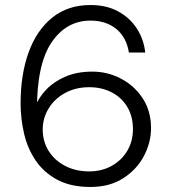

<svg xmlns="http://www.w3.org/2000/svg" viewBox="-20 -732 690 764"><path d="M340 12Q262 12 208.5 -16.5Q155 -45 122.5 -92.5Q90 -140 76 -199.5Q62 -259 62 -321Q62 -436 94 -524Q126 -612 188 -662Q250 -712 340 -712Q404 -712 450.5 -686.5Q497 -661 524.5 -618.5Q552 -576 558 -523H493Q483 -584 442.5 -617Q402 -650 340 -650Q244 -650 185 -563Q126 -476 127 -290L120 -308Q134 -344 164 -375.5Q194 -407 240 -427Q286 -447 348 -447Q408 -447 461.5 -419Q515 -391 548 -340.5Q581 -290 581 -222Q581 -165 552.5 -111Q524 -57 470 -22.5Q416 12 340 12ZM335 -50Q385 -50 424.5 -72Q464 -94 486.5 -132Q509 -170 509 -218Q509 -269 486.5 -306.5Q464 -344 424.5 -364.5Q385 -385 335 -385Q281 -385 239 -362Q197 -339 173.5 -300.5Q150 -262 150 -217Q150 -169 173.5 -131.5Q197 -94 239 -72Q281 -50 335 -50Z"/></svg>

Font: Host Grotesk Light Light
Style: Regular
Weight: 300
Version: Version 1.003